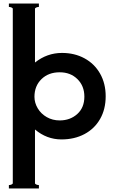

<svg xmlns="http://www.w3.org/2000/svg" viewBox="-20 -770 640 1081"><path d="M575 -228Q575 -155 543.5 -100Q512 -45 455.5 -15Q399 15 326 15Q243 15 177 -41V261Q177 266 184.5 269Q192 272 199 272V291H30V272Q37 272 44.5 269Q52 266 52 261V-720Q52 -725 44.5 -728Q37 -731 30 -731V-750H199V-731Q192 -731 184.5 -728Q177 -725 177 -720V-418Q245 -472 329 -472Q400 -472 456 -441.5Q512 -411 543.5 -355.5Q575 -300 575 -228ZM455 -226Q455 -286 416 -324.5Q377 -363 316 -363Q253 -363 213.5 -324.5Q174 -286 174 -225Q174 -191 192.5 -160Q211 -129 243.5 -110.5Q276 -92 316 -92Q375 -92 415 -128Q455 -164 455 -226Z"/></svg>

Font: Aoboshi One
Style: Regular
Weight: 400
Designer: IKIMOJI
Foundry: Natsumi Matsuba
Version: Version 1.000; ttfautohint (v1.8.3)